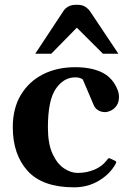

<svg xmlns="http://www.w3.org/2000/svg" viewBox="-20 -780 548 814"><path d="M294.4 14.2Q160.2 14.2 97.2 -55.4Q34.2 -125 34.2 -240.7Q34.2 -320.3 68.1 -377.2Q102.1 -434.1 161.6 -464.6Q221.2 -495.1 298.8 -495.1Q363.8 -495.1 408 -475.1Q452.1 -455.1 473.6 -410.2Q480 -397.5 482.2 -387.9Q484.4 -378.4 484.4 -369.1Q484.4 -346.7 474.4 -332.3Q464.4 -317.9 450.4 -311.3Q436.5 -304.7 425.3 -304.7Q408.7 -304.7 396 -312.7Q383.3 -320.8 378.4 -332L331.1 -442.9Q328.6 -445.3 320.6 -448.7Q312.5 -452.1 299.3 -452.1Q250 -452.1 216.6 -403.6Q183.1 -355 183.1 -239.3Q183.1 -170.9 202.4 -128.7Q221.7 -86.4 250.7 -66.7Q279.8 -46.9 309.1 -46.9Q347.2 -46.9 380.4 -60.8Q413.6 -74.7 433.6 -101.6Q435.5 -104 438 -107.2Q440.4 -110.4 444.8 -108.9L467.3 -98.6Q472.7 -96.2 472.7 -92.3Q472.7 -90.3 471.7 -88.4Q470.7 -86.4 469.7 -84.5Q445.8 -41.5 398.9 -13.7Q352.1 14.2 294.4 14.2ZM129.4 -552.2 250 -734.9Q257.3 -745.6 270.3 -752.7Q283.2 -759.8 305.7 -759.8Q329.1 -759.8 342 -751Q355 -742.2 362.8 -730.5L481.9 -552.2H416.5L305.7 -662.6L197.3 -552.2Z"/></svg>

Font: Gelasio SemiBold
Style: Regular
Weight: 600
Designer: Eben Sorkin
Foundry: Eben Sorkin
Version: Version 1.008